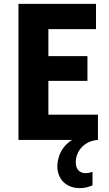

<svg xmlns="http://www.w3.org/2000/svg" viewBox="-20 -720 559 988"><path d="M391 248Q361 248 339.5 238.5Q318 229 303.5 213.5Q289 198 282 177.5Q275 157 275 136Q275 114 283 87Q291 60 310 36Q326 16 351 0H75V-700H474V-570H229V-431H430V-304H229V-130H484V0Q456 2 435 12.5Q414 23 399.5 39Q385 55 377.5 74.5Q370 94 370 114Q370 143 384 157Q398 171 421 171Q428 171 437 169.5Q446 168 456 164V234Q444 239 427.5 243.5Q411 248 391 248Z"/></svg>

Font: Tilda Sans Extra Bold
Style: Regular
Weight: 800
Designer: ParaType Ltd
Foundry: ParaType Ltd
Version: Version 1.009